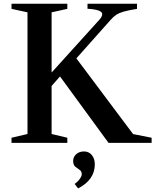

<svg xmlns="http://www.w3.org/2000/svg" viewBox="-20 -782 850 1051"><path d="M43 0V-28L130.5 -48.5V-714.5L43 -733.5V-761.5H348.5V-733.5L262.5 -714.5V-385L524 -674Q532.5 -683 536 -690.8Q539.5 -698.5 539.5 -704.5Q539.5 -729.5 459 -734V-761.5H730V-733.5Q684 -726 658.2 -718.8Q632.5 -711.5 616.5 -701Q600.5 -690.5 584.5 -672L398 -462.5L708.5 -48L810 -28V0H574L308.5 -363.5L262.5 -311.5V-48.5L348.5 -28V0ZM407.5 249.5 388.5 225Q406 212.5 416.8 197.2Q427.5 182 427.5 172Q427.5 155.5 415.8 147.8Q404 140 392.2 130.5Q380.5 121 380.5 98.5Q380.5 77 397.2 62Q414 47 440 47Q466.5 47 482.8 67Q499 87 499 117.5Q499 202 407.5 249.5Z"/></svg>

Font: Libre Caslon Text Medium
Style: Regular
Weight: 500
Designer: Pablo Impallari, Rodrigo Fuenzalida, Katja Schimmel
Foundry: Pablo Impallari, Rodrigo Fuenzalida
Version: Version 2.000